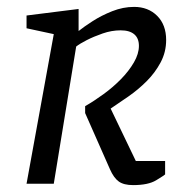

<svg xmlns="http://www.w3.org/2000/svg" viewBox="-20 -533 530 557"><path d="M366 4Q339 4 324.5 -6.5Q310 -17 299 -42L227 -205V-225Q253 -240 280.5 -260Q308 -280 331 -303.5Q354 -327 368.5 -352Q383 -377 383 -400Q383 -422 369.5 -433.5Q356 -445 330 -445Q304 -445 278 -436Q252 -427 231.5 -416.5Q211 -406 201 -398L136 0H57L136 -434L57 -451V-488L208 -507V-443Q223 -455 248.5 -471.5Q274 -488 305.5 -500.5Q337 -513 369 -513Q410 -513 436 -487Q462 -461 462 -417Q462 -382 446 -352Q430 -322 405.5 -297.5Q381 -273 353 -253.5Q325 -234 301 -218L374 -66H459V-27Q456 -24 433 -10Q410 4 366 4Z"/></svg>

Font: Faustina
Style: Italic
Weight: 400
Italic angle: -8°
Designer: Alfonso Garcia
Foundry: http://www.omnibus-type.com
Version: Version 1.200